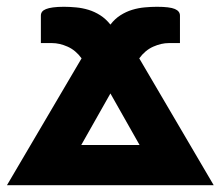

<svg xmlns="http://www.w3.org/2000/svg" viewBox="-40 -546 650 566"><path d="M-19.5 0 200.5 -374Q183 -398 159.2 -408.5Q135.5 -419 113.5 -419H80.5V-500Q80.5 -506.5 84 -511.2Q87.5 -516 95.5 -519.2Q103.5 -522.5 116.5 -524.2Q129.5 -526 148.5 -526Q165.5 -526 184.2 -524.2Q203 -522.5 221 -517Q239 -511.5 255.5 -501Q272 -490.5 285.5 -473.5Q298.5 -490.5 315 -501Q331.5 -511.5 349.5 -517Q367.5 -522.5 386.2 -524.2Q405 -526 422.5 -526Q460.5 -526 475.5 -519.5Q490.5 -513 490.5 -500V-419H457.5Q435.5 -419 411.8 -408.5Q388 -398 370.5 -374L590 0ZM199.5 -118.5H371.5L285.5 -270.5Z"/></svg>

Font: Lato Black
Style: Regular
Weight: 900
Designer: Lukasz Dziedzic
Foundry: tyPoland Lukasz Dziedzic
Version: Version 2.007; 2014-02-27